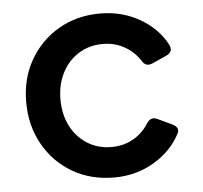

<svg xmlns="http://www.w3.org/2000/svg" viewBox="-45 -600 696 659"><g transform="rotate(-5 303.0 -270.5)"><path d="M323 12Q242 12 179 -25Q116 -62 80 -126.5Q44 -191 44 -272Q44 -352 80 -415.5Q116 -479 179 -516Q242 -553 323 -553Q398 -553 459 -518Q520 -483 550 -426Q563 -401 537 -389L488 -367Q464 -356 451 -379Q430 -411 397 -429.5Q364 -448 323 -448Q276 -448 239.5 -425Q203 -402 182.5 -362Q162 -322 162 -271Q162 -219 182.5 -179Q203 -139 239.5 -116Q276 -93 323 -93Q364 -93 397 -111.5Q430 -130 451 -163Q465 -186 488 -175L537 -152Q563 -139 552 -119Q522 -61 460.5 -24.5Q399 12 323 12Z"/></g></svg>

Font: Pitagon Sans Text SemiBold
Style: Regular
Weight: 600
Designer: Travis Tran
Foundry: Pitagon
Version: Version 1.001; ttfautohint (v1.8.4.7-5d5b);gftools[0.9.26]